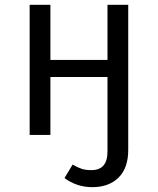

<svg xmlns="http://www.w3.org/2000/svg" viewBox="-20 -560 655 797"><path d="M426.2 -540H512.3V62.1Q512.3 137.4 472.1 177.2Q431.8 216.9 363.1 216.9Q298.5 216.9 247.7 179L281.5 123.1Q302.6 135.4 319 140.8Q335.4 146.2 359.5 146.2Q426.2 146.2 426.2 69.2V-240.5H189.2V0H103.1V-540H189.2V-311.3H426.2Z"/></svg>

Font: Fira Code Fixed
Style: Regular
Weight: 400
Monospace: yes
Designer: Carrois Corporate, Edenspiekermann AG, Nikita Prokopov
Foundry: Carrois Corporate, Edenspiekermann AG, Nikita Prokopov
Version: Version 5.002